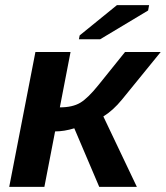

<svg xmlns="http://www.w3.org/2000/svg" viewBox="-20 -732 649 752"><path d="M118.7 -528.3H256.3L214.4 -311.5Q264.2 -311.5 294.4 -329.6Q324.7 -347.7 367.2 -400.9L469.7 -528.3H609.4L458 -342.3Q422.9 -299.3 384.8 -275.9L516.1 0H368.7L271 -229.5Q231.4 -217.3 195.8 -217.3L153.8 0H16.1ZM289.1 -578.1 292 -593.3 438 -711.9H564L560.1 -690.9L372.1 -578.1Z"/></svg>

Font: Cousine
Style: Bold Italic
Weight: 700
Italic angle: -12°
Monospace: yes
Designer: Steve Matteson
Foundry: Ascender Corporation
Version: Version 1.20